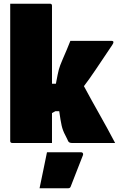

<svg xmlns="http://www.w3.org/2000/svg" viewBox="-20 -770 640 1034"><path d="M260 0H46Q35 0 35 -11V-750H249Q260 -750 260 -739V-319H281Q287 -351 290.5 -368Q294 -385 297 -396Q300 -407 304.5 -419Q309 -431 318 -452Q330 -479 339.5 -502Q349 -525 359 -550H579Q591 -550 591 -543Q591 -537 584 -527Q531 -448 495 -394.5Q459 -341 432 -306Q474 -228 516.5 -153Q559 -78 600 0H367Q352 0 347 -10Q345 -15 341 -23Q337 -31 332 -41Q318 -67 312 -93.5Q306 -120 299 -171H278Q271 -167 260 -161ZM233 50H417Q423 50 426 54.5Q429 59 427 65Q409 112 394.5 148Q380 184 361 234Q360 238 356.5 241Q353 244 346 244H193Q204 190 213 147.5Q222 105 233 50Z"/></svg>

Font: Recursive Sn Lnr St XBk
Style: Regular
Weight: 1000
Version: Version 1.079;hotconv 1.0.112;makeotfexe 2.5.65598; ttfautoh